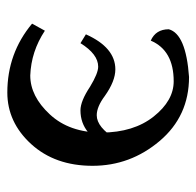

<svg xmlns="http://www.w3.org/2000/svg" viewBox="-26 -494 531 519"><g transform="rotate(90 239.5 -234.5)"><path d="M230 11.2Q124 11.2 43.9 -55.7L63 -90.3Q119.1 -53.2 184.1 -50.8Q240.2 -50.8 289.3 -103.8Q338.4 -156.7 338.4 -243.7Q337.9 -330.6 294.9 -384.5Q252 -438.5 199.7 -438.5Q116.2 -438.5 89.8 -376.5Q59.1 -390.1 59.1 -425.3Q71.8 -471.7 188 -480Q293.9 -480 361.1 -400.6Q428.2 -321.3 428.2 -219.2Q428.2 -117.7 369.4 -53.2Q310.5 11.2 230 11.2ZM278.3 -186.5Q253.4 -186.5 214.4 -212.4Q178.2 -234.4 160.2 -234.4Q126.5 -234.4 96.7 -186.5L72.8 -201.2Q108.4 -280.8 167.5 -280.8Q199.2 -280.8 239.3 -252.4Q268.6 -230.5 291.5 -230.5Q324.2 -230.5 356 -282.7L379.9 -271.5Q347.2 -186.5 278.3 -186.5Z"/></g></svg>

Font: Kelvinch
Style: Regular
Weight: 400
Designer: Paul James MIller
Foundry: High-Logic / Made with FontCreator
Version: Version 3.30 September 23, 2016